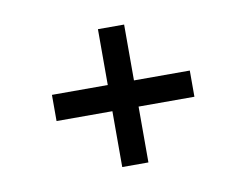

<svg xmlns="http://www.w3.org/2000/svg" viewBox="-50 -557 630 491"><g transform="rotate(-10 265.0 -312.0)"><path d="M444 -278H299V-133H231V-278H86V-346H231V-491H299V-346H444Z"/></g></svg>

Font: Changa Light
Style: Regular
Weight: 300
Designer: Eduardo Rodriguez Tunni
Foundry: Eduardo Rodriguez Tunni
Version: Version 2.002; ttfautohint (v1.5) -l 8 -r 50 -G 110 -x 14 -H